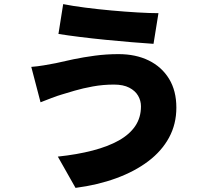

<svg xmlns="http://www.w3.org/2000/svg" viewBox="-20 -841 1040 933"><path d="M665 -324Q665 -352 651 -376Q637 -400 608 -415Q579 -430 534 -430Q481 -430 431.5 -421Q382 -412 343 -400.5Q304 -389 281 -382Q260 -376 230 -364.5Q200 -353 177 -344L132 -516Q160 -518 193 -523.5Q226 -529 251 -534Q289 -543 337 -553Q385 -563 441 -570.5Q497 -578 556 -578Q640 -578 703 -547Q766 -516 801.5 -458Q837 -400 837 -318Q837 -238 801.5 -172.5Q766 -107 700.5 -57.5Q635 -8 545 25Q455 58 347 72L261 -80Q355 -90 430 -109.5Q505 -129 557.5 -158.5Q610 -188 637.5 -229Q665 -270 665 -324ZM287 -821Q332 -812 394 -804Q456 -796 522.5 -790Q589 -784 649 -780.5Q709 -777 750 -777L726 -628Q681 -631 620 -636Q559 -641 493.5 -647.5Q428 -654 368 -661.5Q308 -669 264 -676Z"/></svg>

Font: Noto Sans SC Black
Style: Regular
Weight: 900
Designer: Ryoko NISHIZUKA  (kana, bopomofo & ideographs); Paul D. Hunt (Latin, Greek & Cyrillic); Sandoll Communications , Soo-you
Foundry: Adobe
Version: Version 2.004-H2;hotconv 1.0.118;makeotfexe 2.5.65603